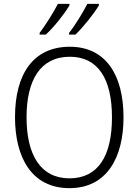

<svg xmlns="http://www.w3.org/2000/svg" viewBox="-20 -968 721 998"><path d="M494 -940V-948H434C414 -908 371 -837 339 -797V-788H372C413 -827 471 -900 494 -940ZM341 -940V-948H281C260 -907 218 -839 186 -797V-788H218C262 -828 318 -900 341 -940ZM622 -358C622 -578 530 -725 343 -725C155 -725 58 -586 58 -359C58 -149 145 10 341 10C534 10 622 -147 622 -358ZM118 -358C118 -552 190 -673 343 -673C489 -673 562 -559 562 -358C562 -160 492 -41 341 -41C191 -41 118 -163 118 -358Z"/></svg>

Font: Noto Sans Devanagari SemiCondensed Light
Style: Regular
Weight: 300
Width: 4
Designer: Jelle Bosma - Monotype Design Team
Foundry: Monotype Imaging Inc.
Version: Version 2.004